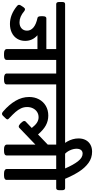

<svg xmlns="http://www.w3.org/2000/svg" viewBox="454 -1434 969 1980"><g transform="rotate(90 939.0 -443.5)"><path d="M672.9 -602.5V-565.9Q672.9 -552.7 667.2 -545.4Q661.6 -538.1 650.9 -538.1H566.4V-28.3Q566.4 0 521.5 0H500Q478 0 466.3 -7.6Q454.6 -15.1 454.6 -28.3V-344.7H312Q370.1 -293 370.1 -218.3Q370.1 -170.9 347.9 -135.3Q325.7 -99.6 286.1 -80.3Q246.6 -61 195.8 -61Q99.6 -61 10.7 -133.8Q-1.5 -142.6 -1.5 -155.8Q-1.5 -163.6 4.4 -172.9L24.4 -203.1Q34.2 -216.3 44.4 -216.3Q53.2 -216.3 63.5 -208.5Q120.6 -159.7 178.2 -159.7Q217.8 -159.7 241.2 -180.9Q264.6 -202.1 264.6 -237.3Q264.6 -275.4 232.2 -303.2Q199.7 -331.1 131.3 -345.7Q115.7 -350.6 115.7 -381.3V-399.9Q115.7 -436.5 137.2 -436.5H454.6V-538.1H-8.8Q-19.5 -538.1 -25.1 -545.4Q-30.8 -552.7 -30.8 -565.9V-602.5Q-30.8 -629.9 -8.8 -629.9H650.9Q661.6 -629.9 667.2 -622.8Q672.9 -615.7 672.9 -602.5Z M924.8 -602.5V-565.9Q924.8 -553.2 919.2 -545.7Q913.6 -538.1 903.3 -538.1H818.8V-28.3Q818.8 0 773.9 0H752.4Q730.5 0 718.5 -7.6Q706.5 -15.1 706.5 -28.3V-538.1H633.8Q623 -538.1 617.4 -545.4Q611.8 -552.7 611.8 -565.9V-602.5Q611.8 -629.9 633.8 -629.9H903.3Q913.6 -629.9 919.2 -622.8Q924.8 -615.7 924.8 -602.5Z M1658.2 -602.5V-565.9Q1658.2 -552.7 1652.6 -545.4Q1647 -538.1 1636.2 -538.1H1551.8V-28.3Q1551.8 0 1506.8 0H1485.4Q1463.4 0 1451.7 -7.6Q1439.9 -15.1 1439.9 -28.3V-323.7L1266.6 -157.2Q1260.3 -151.9 1252.9 -151.9Q1240.2 -151.9 1221.2 -169.9L1213.9 -178.2Q1196.3 -195.3 1196.3 -209.5Q1196.3 -217.3 1202.1 -223.1L1268.1 -286.1Q1238.8 -323.7 1212.6 -340.1Q1186.5 -356.4 1158.2 -356.4Q1127.4 -356.4 1103.5 -341.3Q1079.6 -326.2 1065.9 -299.1Q1052.2 -272 1052.2 -238.3Q1052.2 -204.1 1066.2 -174.6Q1080.1 -145 1103.3 -118.7Q1126.5 -92.3 1166.5 -54.2L1172.9 -47.9Q1179.7 -42.5 1179.7 -35.2Q1179.7 -26.4 1167.5 -15.1L1141.6 11.7Q1132.3 21 1121.6 21Q1112.3 21 1102.5 12.2L1097.2 8.3Q1027.3 -51.8 988 -118.9Q948.7 -186 948.7 -258.8Q948.7 -315.4 972.7 -360.4Q996.6 -405.3 1040.3 -430.9Q1084 -456.5 1140.6 -456.5Q1194.8 -456.5 1241.5 -431.2Q1288.1 -405.8 1335 -350.6L1439.9 -451.2V-538.1H885.3Q874.5 -538.1 868.9 -545.4Q863.3 -552.7 863.3 -565.9V-602.5Q863.3 -629.9 885.3 -629.9H1636.2Q1647 -629.9 1652.6 -622.8Q1658.2 -615.7 1658.2 -602.5Z M1909.7 -602.5V-565.9Q1909.7 -553.2 1904.1 -545.7Q1898.4 -538.1 1888.2 -538.1H1803.7V-28.3Q1803.7 0 1758.8 0H1737.3Q1715.3 0 1703.4 -7.6Q1691.4 -15.1 1691.4 -28.3V-538.1H1618.7Q1607.9 -538.1 1602.3 -545.4Q1596.7 -552.7 1596.7 -565.9V-602.5Q1596.7 -629.9 1618.7 -629.9H1685.5Q1648.9 -715.3 1611.6 -762.9Q1574.2 -810.5 1532.7 -810.5Q1508.8 -810.5 1495.6 -794.2Q1482.4 -777.8 1482.4 -748Q1482.4 -714.4 1499.5 -677.7Q1516.6 -641.1 1548.3 -617.2L1505.9 -549.8Q1441.4 -591.8 1408.7 -650.4Q1376 -709 1376 -768.1Q1376 -810.5 1392.8 -842.3Q1409.7 -874 1440.7 -891.1Q1471.7 -908.2 1513.2 -908.2Q1577.6 -908.2 1628.7 -871.1Q1679.7 -834 1718.5 -773.4Q1757.3 -712.9 1792.5 -629.9H1888.2Q1898.4 -629.9 1904.1 -622.8Q1909.7 -615.7 1909.7 -602.5Z"/></g></svg>

Font: Jaldi
Style: Bold
Weight: 400
Designer: Pablo Cosgaya and Nicolas Silva
Foundry: Omnibus-Type
Version: Version 1.007